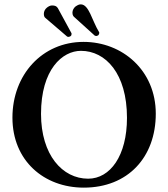

<svg xmlns="http://www.w3.org/2000/svg" viewBox="-20 -850 770 880"><path d="M694 -329C694 -528 540 -658 363 -658C173 -658 37 -507 37 -311C37 -113 182 10 364 10C566 10 694 -129 694 -329ZM351 -617C464 -617 562 -513 562 -310C562 -136 485 -31 384 -31C266 -31 168 -140 168 -328C168 -532 266 -617 351 -617ZM195 -815C186 -808 181 -797 181 -787C181 -778 183 -771 189 -767L287 -683C289 -681 292 -681 294 -681C298 -681 301 -683 303 -684C307 -687 308 -690 308 -694C308 -696 308 -698 307 -699L245 -813C239 -822 232 -825 218 -825C209 -825 200 -819 195 -815ZM327 -821C318 -814 312 -803 312 -792C312 -780 317 -775 319 -773L414 -687C416 -686 419 -685 422 -685C424 -685 427 -687 430 -688C433 -691 435 -695 435 -699C435 -700 435 -702 434 -703C401 -757 388 -830 350 -830C341 -830 333 -825 327 -821Z"/></svg>

Font: Libertinus Serif Semibold
Style: Regular
Weight: 600
Designer: Philipp H. Poll, Khaled Hosny
Foundry: Caleb Maclennan
Version: Version 7.050;RELEASE